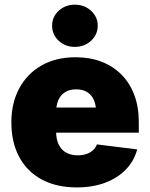

<svg xmlns="http://www.w3.org/2000/svg" viewBox="-20 -794 643 824"><path d="M309.1 10.3Q222.7 10.3 159.7 -23.4Q96.7 -57.1 62.7 -119.9Q28.8 -182.6 28.8 -269Q28.8 -352.5 63 -415.5Q97.2 -478.5 158.9 -513.4Q220.7 -548.3 304.2 -548.3Q365.7 -548.3 415.8 -529.1Q465.8 -509.8 501.5 -473.6Q537.1 -437.5 556.4 -386.2Q575.7 -335 575.7 -271V-224.6H88.9V-332.5H484.4L392.6 -310.5Q392.6 -342.8 382.8 -365Q373 -387.2 354 -398.9Q335 -410.6 306.6 -410.6Q278.8 -410.6 259.8 -398.9Q240.7 -387.2 230.7 -365Q220.7 -342.8 220.7 -310.5V-231Q220.7 -196.3 232.2 -173.1Q243.7 -149.9 264.6 -138.7Q285.6 -127.4 313.5 -127.4Q333.5 -127.4 350.1 -132.8Q366.7 -138.2 378.4 -148.7Q390.1 -159.2 396 -174.3L568.8 -152.8Q555.7 -103.5 520.5 -66.9Q485.4 -30.3 431.9 -10Q378.4 10.3 309.1 10.3ZM301.3 -592.8Q260.3 -592.8 231.9 -619.1Q203.6 -645.5 203.6 -683.6Q203.6 -721.7 231.9 -747.8Q260.3 -773.9 301.3 -773.9Q342.3 -773.9 370.8 -747.8Q399.4 -721.7 399.4 -683.6Q399.4 -645.5 370.8 -619.1Q342.3 -592.8 301.3 -592.8Z"/></svg>

Font: Inter 17pt Black
Style: Regular
Weight: 900
Version: Version 4.001;git-66647c0bb